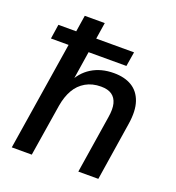

<svg xmlns="http://www.w3.org/2000/svg" viewBox="-129 -808 834 911"><g transform="rotate(20 288.0 -352.5)"><path d="M32 0 119 -549H30L41 -622H131L144 -705H245L232 -622H423L411 -549H220L194 -382H183Q208 -438 255.5 -467.5Q303 -497 368 -497Q422 -497 458.5 -475Q495 -453 510.5 -408Q526 -363 515 -294L469 0H368L414 -292Q421 -334 414 -361Q407 -388 387 -402Q367 -416 332 -416Q288 -416 255 -397Q222 -378 202.5 -344Q183 -310 175 -263L133 0Z"/></g></svg>

Font: Nunito Sans 12pt ExtraLight 12pt SemiBold
Style: Italic
Weight: 600
Italic angle: -9°
Version: Version 3.101;gftools[0.9.27]